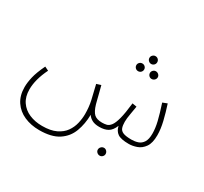

<svg xmlns="http://www.w3.org/2000/svg" viewBox="-166 -851 1408 1322"><g transform="rotate(30 538.5 -190.0)"><path d="M279 231Q213 231 159.5 207.5Q106 184 75 137.5Q44 91 44 24Q44 -12 54.5 -57Q65 -102 97 -169L128 -154Q81 -58 81 21Q81 79 107.5 118Q134 157 179.5 176.5Q225 196 282 196Q349 196 391.5 175.5Q434 155 457 122.5Q480 90 489 51.5Q498 13 498 -23Q498 -79 487 -128Q476 -177 460 -241L495 -252Q505 -214 510.5 -192Q516 -170 520 -154Q524 -138 529 -119Q544 -68 565 -49Q586 -30 628 -30Q647 -30 664 -34Q681 -38 696 -57.5Q711 -77 723 -122.5Q735 -168 744 -250L779 -244Q775 -217 768 -178.5Q761 -140 761 -114Q761 -86 767.5 -67Q774 -48 795.5 -39Q817 -30 862 -30Q889 -30 913 -38Q937 -46 952 -69.5Q967 -93 967 -138Q967 -180 955 -230.5Q943 -281 918 -357L954 -371Q974 -310 988 -252Q1002 -194 1002 -145Q1002 -83 979 -50.5Q956 -18 923 -6.5Q890 5 861 5Q798 5 772 -13Q746 -31 738 -68Q721 -26 694 -10.5Q667 5 626 5Q590 5 568 -7Q546 -19 534 -38Q533 35 510 96.5Q487 158 431.5 194.5Q376 231 279 231ZM719 -549Q707 -549 697.5 -558Q688 -567 688 -580Q688 -593 697.5 -602Q707 -611 719 -611Q732 -611 741 -602Q750 -593 750 -580Q750 -567 741 -558Q732 -549 719 -549ZM666 -461Q653 -461 644 -470Q635 -479 635 -492Q635 -504 644 -513Q653 -522 666 -522Q679 -522 688 -513Q697 -504 697 -492Q697 -479 688 -470Q679 -461 666 -461ZM773 -461Q761 -461 752 -470Q743 -479 743 -492Q743 -504 752 -513Q761 -522 773 -522Q786 -522 795.5 -513Q805 -504 805 -492Q805 -479 795.5 -470Q786 -461 773 -461ZM728 175Q715 175 705.5 166Q696 157 696 145Q696 132 705.5 122.5Q715 113 728 113Q740 113 749 122.5Q758 132 758 145Q758 157 749 166Q740 175 728 175Z"/></g></svg>

Font: Noto Sans Arabic UI SmCn XLt
Style: Regular
Weight: 200
Width: 4
Designer: Monotype Design Team, Nadine Chahine and Nizar Qandah
Foundry: Monotype Imaging Inc.
Version: Version 2.010; ttfautohint (v1.8.4.7-5d5b)